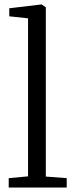

<svg xmlns="http://www.w3.org/2000/svg" viewBox="-20 -839 336 859"><path d="M105.5 -50V-757L21.5 -766V-802L164.5 -819H166.5L185 -806.5V-49L278.5 -42V0H19V-42Z"/></svg>

Font: Merriweather 24pt Light
Style: Regular
Weight: 300
Designer: Eben Sorkin
Foundry: Eben Sorkin
Version: Version 2.100